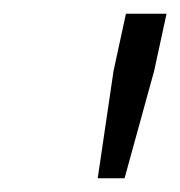

<svg xmlns="http://www.w3.org/2000/svg" viewBox="-20 -708 262 279"><path d="M122 -449 145 -605 163 -688H222L204 -605L161 -449Z"/></svg>

Font: Saira SemiExpanded Light
Style: Italic
Weight: 300
Width: 6
Italic angle: -12°
Designer: Hector Gatti with collaboration of the Omnibus-Type team
Foundry: Omnibus-Type
Version: Version 1.101